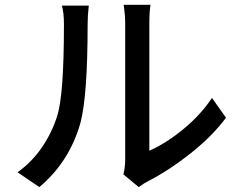

<svg xmlns="http://www.w3.org/2000/svg" viewBox="-20 -744 996 796"><path d="M143.1 31.7 52.7 -29.8Q111.8 -71.8 153.3 -132.3Q194.8 -192.9 216.8 -262.2Q245.1 -348.6 245.1 -643.1Q245.1 -689.5 236.8 -720.7H348.1Q343.3 -679.2 343.3 -644Q343.3 -349.1 314 -236.3Q268.6 -73.7 143.1 31.7ZM555.2 31.7 491.7 -21Q499 -51.3 499 -81.1V-647Q499 -664.1 497.6 -681.9Q496.1 -699.7 494.4 -711.2Q492.7 -722.7 492.7 -724.1H604Q599.1 -694.8 599.1 -647V-119.1Q667 -148.9 738.8 -207.5Q810.5 -266.1 858.9 -337.9L917 -255.9Q859.4 -178.7 769.5 -107.7Q679.7 -36.6 591.8 8.3Q579.1 14.2 555.2 31.7Z"/></svg>

Font: Karasuma Gothic
Style: Regular
Weight: 500
Designer: Rasmus Andersson / Ryoko Nishizuka
Foundry: Genbu
Version: Version 1.00